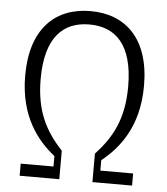

<svg xmlns="http://www.w3.org/2000/svg" viewBox="-53 -789 726 837"><g transform="rotate(5 310.0 -371.0)"><path d="M310 -683.5C423.5 -683.5 501.5 -612.5 501.5 -428.5C501.5 -285.5 454.5 -202.5 382.5 -124.5V0H556V-53H412.5V-98.5C488 -159 570 -258 570 -438C570 -644 463 -742 310 -742C157 -742 50 -644 50 -438C50 -258 132 -159 207.5 -98.5V-53H64V0H237.5V-124.5C165.5 -202.5 118.5 -285.5 118.5 -428.5C118.5 -612.5 196.5 -683.5 310 -683.5Z"/></g></svg>

Font: Monaspace Krypton ExtraLight
Style: Regular
Weight: 200
Designer: Riley Cran & the Lettermatic Team
Foundry: Lettermatic
Version: Version 1.101 (Monaspace Krypton)